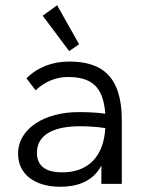

<svg xmlns="http://www.w3.org/2000/svg" viewBox="-20 -702 540 733"><path d="M244 -507 282 -533 198 -682 143 -642ZM211 11C264 11 332 -3 367 -70V0H445V-243C445 -415 365 -467 244 -467C181 -467 124 -446 81 -403L116 -357C151 -391 195 -408 239 -408C327 -408 374 -374 382 -268C344 -273 310 -274 279 -274C153 -274 49 -213 49 -115C49 -41 107 11 211 11ZM121 -119C121 -190 189 -220 285 -220C315 -220 350 -218 382 -213C376 -104 316 -44 218 -44C163 -44 121 -62 121 -119Z"/></svg>

Font: Inconsolata Thin
Style: Regular
Weight: 100
Monospace: yes
Designer: Raph Levien, Cyreal, Brenton Simpson
Foundry: Raph Levien, Cyreal, Google
Version: Version 3.100